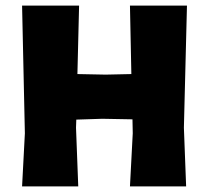

<svg xmlns="http://www.w3.org/2000/svg" viewBox="-20 -667 747 687"><path d="M638 -210 646 0H445L455 -190L454 -240L346 -242L253 -239L252 -210L260 0H59L69 -190L59 -647H263L257 -402L358 -400L450 -402L445 -647H649Z"/></svg>

Font: Luna Sans Black
Style: Regular
Weight: 900
Designer: Juan Pablo del Peral
Foundry: Huerta Tipografica
Version: Version 2.001; ttfautohint (v1.5)